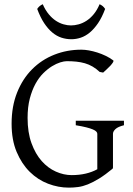

<svg xmlns="http://www.w3.org/2000/svg" viewBox="-20 -862 623 897"><path d="M508.8 -580.1Q512.2 -577.6 507.8 -570.6Q503.4 -563.5 495.4 -554.7Q487.3 -545.9 477.8 -537.4Q468.3 -528.8 461.9 -522.9L445.8 -525.9Q429.7 -541 412.6 -551Q395.5 -561 376.7 -566.4Q357.9 -571.8 336.9 -574Q315.9 -576.2 292 -576.2Q279.8 -576.2 261.5 -570.6Q243.2 -564.9 222.9 -552.5Q202.6 -540 182.1 -519.8Q161.6 -499.5 145.5 -470Q129.4 -440.4 119.1 -401.1Q108.9 -361.8 108.9 -311Q108.9 -243.2 127.2 -192.9Q145.5 -142.6 174.8 -109.6Q204.1 -76.7 241 -60.3Q277.8 -43.9 314.9 -43.9Q350.6 -43.9 380.6 -51Q410.6 -58.1 434.6 -71.3V-236.8Q434.6 -242.2 429.9 -247.3Q425.3 -252.4 413.8 -257.3Q402.3 -262.2 383.1 -267.1Q363.8 -272 334 -276.9V-297.9H559.1V-276.9Q531.2 -270 519.5 -259Q507.8 -248 507.8 -236.8V-78.1Q507.8 -78.1 507.3 -77.6Q506.8 -77.1 505.9 -76.7Q506.8 -76.2 507.8 -75.2Q471.7 -45.4 443.1 -27.8Q414.6 -10.3 390.6 -0.7Q366.7 8.8 345.2 11.7Q323.7 14.6 301.8 14.6Q252.4 14.6 204.6 -3.7Q156.7 -22 118.9 -59.3Q81.1 -96.7 57.6 -152.6Q34.2 -208.5 34.2 -284.2Q34.2 -365.2 59.8 -429.4Q85.4 -493.7 129.9 -538.3Q174.3 -583 233.6 -606.4Q293 -629.9 359.9 -629.9Q376 -629.9 395.3 -626.5Q414.6 -623 434.6 -616.7Q454.6 -610.4 473.9 -601.1Q493.2 -591.8 508.8 -580.1ZM471.2 -820.3Q456.5 -780.8 438.2 -753.9Q419.9 -727.1 399.7 -710.2Q379.4 -693.4 357.4 -686Q335.4 -678.7 313.5 -678.7Q289.6 -678.7 267.1 -686Q244.6 -693.4 224.4 -710.2Q204.1 -727.1 186.3 -753.9Q168.5 -780.8 153.8 -820.3Q159.7 -829.1 165.5 -833.7Q171.4 -838.4 179.7 -842.3Q191.9 -814.5 207.8 -795.4Q223.6 -776.4 241.2 -764.9Q258.8 -753.4 277.1 -748.3Q295.4 -743.2 311.5 -743.2Q328.6 -743.2 347.4 -748.3Q366.2 -753.4 384 -764.9Q401.9 -776.4 417.7 -795.4Q433.6 -814.5 445.3 -842.3Q453.6 -838.4 459.5 -833.7Q465.3 -829.1 471.2 -820.3Z"/></svg>

Font: Gentium
Style: Regular
Weight: 400
Designer: J. Victor Gaultney
Version: Version 1.03; 2011; OFL 1.1 release